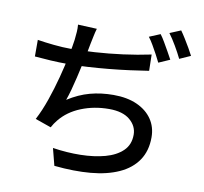

<svg xmlns="http://www.w3.org/2000/svg" viewBox="-95 -957 1189 1117"><g transform="rotate(10 500.0 -398.5)"><path d="M401 -778Q394 -755 389.5 -731.5Q385 -708 380 -686Q376 -662 369 -628.5Q362 -595 353.5 -556.5Q345 -518 336 -479Q327 -440 317 -404Q307 -368 297 -340Q361 -381 426 -398.5Q491 -416 564 -416Q645 -416 703 -390Q761 -364 792.5 -318Q824 -272 824 -211Q824 -131 786 -75Q748 -19 677.5 13Q607 45 510.5 53.5Q414 62 296 50L270 -51Q354 -38 434.5 -39.5Q515 -41 579 -58.5Q643 -76 681 -112.5Q719 -149 719 -208Q719 -259 676.5 -295Q634 -331 553 -331Q465 -331 389 -300.5Q313 -270 266 -212Q257 -201 250 -190.5Q243 -180 236 -167L142 -200Q171 -255 195 -324.5Q219 -394 237.5 -464.5Q256 -535 268 -595Q280 -655 285 -692Q288 -720 289.5 -740.5Q291 -761 289 -783ZM74 -655Q117 -648 171 -642.5Q225 -637 271 -637Q335 -637 414 -642Q493 -647 577 -658Q661 -669 741 -686L743 -590Q692 -582 632 -574Q572 -566 509 -560Q446 -554 385.5 -550.5Q325 -547 272 -547Q218 -547 168.5 -550Q119 -553 74 -557ZM772 -812Q785 -795 799.5 -770Q814 -745 828.5 -719.5Q843 -694 853 -675L787 -646Q777 -667 763.5 -692Q750 -717 735.5 -742Q721 -767 707 -785ZM886 -854Q899 -836 914.5 -811Q930 -786 944.5 -761Q959 -736 968 -718L903 -689Q887 -722 864.5 -760.5Q842 -799 821 -827Z"/></g></svg>

Font: Noto Sans SC Thin Medium
Style: Regular
Weight: 500
Version: Version 2.004-H2;hotconv 1.0.118;makeotfexe 2.5.65603